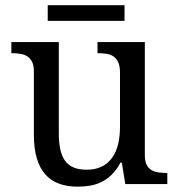

<svg xmlns="http://www.w3.org/2000/svg" viewBox="-20 -695 675 725"><path d="M526.9 -108.9Q526.9 -86.9 533.4 -73.5Q540 -60.1 551.3 -53.2Q562.5 -46.4 577.4 -44.2Q592.3 -42 608.9 -42H611.8V0H453.1L439.9 -81.1H435.1Q419.9 -52.7 401.6 -35.2Q383.3 -17.6 362.8 -7.6Q342.3 2.4 319.8 6.1Q297.4 9.8 272.9 9.8Q233.4 9.8 202.6 -1.5Q171.9 -12.7 150.9 -36.6Q129.9 -60.5 118.9 -97.7Q107.9 -134.8 107.9 -186V-425.8Q107.9 -447.8 101.3 -461.2Q94.7 -474.6 83.5 -481.9Q72.3 -489.3 57.4 -491.7Q42.5 -494.1 25.9 -494.1H22.9V-536.1H202.1V-190.9Q202.1 -158.2 207.3 -132.8Q212.4 -107.4 224.4 -89.8Q236.3 -72.3 256.6 -63.2Q276.9 -54.2 307.1 -54.2Q340.3 -54.2 364 -65.9Q387.7 -77.6 403.1 -98.9Q418.5 -120.1 425.8 -149.9Q433.1 -179.7 433.1 -215.8V-421.9Q433.1 -445.3 426.5 -459.7Q419.9 -474.1 408.9 -481.7Q397.9 -489.3 383.1 -491.7Q368.2 -494.1 351.1 -494.1H348.1V-536.1H526.9ZM450.2 -616.2H160.2V-675.3H450.2Z"/></svg>

Font: Noto Serif
Style: Regular
Weight: 400
Designer: Monotype Design team
Foundry: Monotype Imaging Inc.
Version: Version 1.02